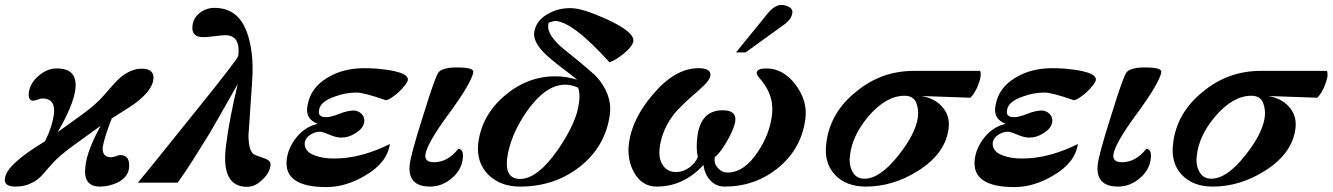

<svg xmlns="http://www.w3.org/2000/svg" viewBox="-21 -742 5414 780"><path d="M602 -418Q596 -375 534 -327Q524 -319 499.5 -303Q475 -287 433 -261Q416 -217 407.5 -189Q399 -161 397 -148Q391 -103 431 -103Q438 -103 450 -107.5Q462 -112 468 -112Q509 -112 503 -58Q499 -23 458 -1Q422 16 385 16Q315 16 326 -67Q333 -131 388 -231L287 -158Q255 -135 231 -115Q207 -95 192 -78L155 -36Q144 -23 132.5 -14Q121 -5 110 0Q81 16 42 16Q-6 16 -1 -17Q5 -74 162 -168Q178 -201 186.5 -228Q195 -255 198 -277Q206 -342 151 -342Q145 -342 132.5 -337.5Q120 -333 113 -333Q93 -333 96 -366Q102 -406 136 -434Q170 -464 210 -464Q296 -464 285 -378Q276 -312 213 -205L313 -277Q373 -321 403 -357Q427 -385 443 -402.5Q459 -420 469 -428Q512 -463 554 -463Q608 -463 602 -418Z M1078 -70Q1074 -39 1044 -11Q1015 17 983 17Q876 17 897 -149Q910 -257 945 -401Q900 -322 871.5 -271.5Q843 -221 829 -198Q794 -141 762.5 -91.5Q731 -42 701 0H539Q571 -38 624.5 -104.5Q678 -171 756 -268Q945 -502 947 -515Q957 -599 894 -599Q887 -599 876.5 -598Q866 -597 851 -595Q835 -593 824 -592Q813 -591 805 -591Q755 -591 761 -638Q765 -670 791 -690Q817 -710 850 -710Q945 -710 981 -614Q995 -578 1001.5 -526.5Q1008 -475 1003 -407L990 -214Q988 -197 988.5 -183.5Q989 -170 990 -162Q994 -129 1008 -117Q1011 -113 1052 -99Q1081 -90 1078 -70Z M1636 -417Q1633 -401 1598 -367Q1561 -335 1546 -335Q1457 -366 1428 -366Q1382 -366 1340 -350Q1278 -329 1275 -293Q1270 -266 1304 -266Q1323 -266 1356 -279Q1376 -287 1390.5 -290Q1405 -293 1415 -293Q1434 -293 1447.5 -279.5Q1461 -266 1459 -248Q1456 -221 1423 -201Q1396 -183 1366 -183Q1344 -183 1317 -195Q1288 -207 1281 -207Q1259 -207 1242 -196Q1220 -183 1217 -162Q1214 -126 1259 -110Q1292 -98 1336 -98Q1445 -98 1563 -157Q1552 -81 1463 -29Q1384 18 1305 18Q1130 18 1144 -95Q1150 -143 1185 -186Q1220 -228 1270 -239Q1221 -257 1227 -306Q1237 -385 1312 -428Q1374 -465 1459 -465Q1485 -465 1510 -463Q1535 -461 1560 -457Q1639 -444 1636 -417Z M1859 -97Q1853 -49 1813 -17Q1774 16 1726 16Q1632 16 1644 -77Q1646 -94 1659 -142.5Q1672 -191 1698 -272Q1749 -438 1762 -450Q1780 -468 1835 -468Q1903 -468 1902 -450Q1896 -408 1804 -282Q1713 -159 1707 -113Q1704 -83 1742 -83Q1799 -83 1841 -138Q1864 -135 1859 -97Z M2552 -575Q2549 -554 2514 -525Q2480 -497 2455 -489Q2303 -657 2232 -657L2208 -650L2206 -641Q2201 -599 2270 -542Q2330 -494 2361.5 -467Q2393 -440 2399 -434Q2466 -361 2457 -280Q2440 -146 2331 -62Q2229 16 2092 16Q2012 16 1963 -32Q1913 -82 1922 -162Q1937 -275 2029 -353Q2121 -432 2235 -432Q2279 -432 2324 -418Q2297 -440 2269.5 -460.5Q2242 -481 2216 -503Q2144 -563 2149 -609Q2155 -657 2204 -685Q2244 -709 2296 -709Q2322 -709 2358.5 -697.5Q2395 -686 2446 -663Q2556 -612 2552 -575ZM2331 -324Q2337 -363 2327 -386Q2301 -398 2275 -398Q2194 -398 2116 -285Q2051 -189 2039 -97Q2030 -15 2092 -15Q2163 -15 2247 -136Q2322 -246 2331 -324Z M3198 -690Q3195 -665 3167 -644L3008 -529H2969L3095 -684Q3125 -722 3154 -722Q3170 -722 3185 -713.5Q3200 -705 3198 -690ZM3251 -261Q3236 -138 3139 -59Q3046 16 2923 16Q2887 16 2863 -11Q2841 -36 2837 -72Q2756 16 2647 16Q2586 16 2554 -43Q2526 -94 2534 -159Q2546 -258 2631 -358Q2721 -465 2817 -465Q2869 -465 2865 -434Q2862 -413 2813 -371Q2779 -342 2756.5 -320Q2734 -298 2720 -282Q2668 -216 2659 -142Q2654 -98 2670 -74Q2688 -43 2726 -43Q2753 -43 2778 -60.5Q2803 -78 2814 -104Q2806 -137 2812 -186Q2825 -294 2915 -294Q2972 -294 2966 -250Q2963 -223 2935 -173Q2921 -148 2908.5 -131Q2896 -114 2883 -104L2882 -96Q2880 -75 2896 -59Q2912 -41 2934 -41Q3003 -41 3059 -127Q3106 -198 3115 -274Q3121 -322 3104 -363Q3093 -390 3071 -417Q3051 -439 3053 -447Q3055 -464 3092 -464Q3161 -464 3211 -398Q3260 -332 3251 -261Z M3963 -434Q3962 -423 3958 -411.5Q3954 -400 3949 -387Q3942 -373 3935.5 -362.5Q3929 -352 3921 -345L3722 -352Q3775 -343 3805 -310Q3839 -273 3833 -222Q3821 -118 3707 -47Q3606 16 3497 16Q3416 16 3371 -32Q3325 -81 3336 -161Q3351 -286 3460 -372Q3561 -454 3691 -454H3961Q3964 -445 3963 -434ZM3708 -266Q3712 -298 3701 -325Q3689 -353 3654 -353Q3578 -353 3506 -268Q3441 -191 3432 -110Q3427 -75 3441 -47Q3456 -16 3491 -16Q3554 -16 3629 -111Q3699 -199 3708 -266Z M4431 -417Q4428 -401 4393 -367Q4356 -335 4341 -335Q4252 -366 4223 -366Q4177 -366 4135 -350Q4073 -329 4070 -293Q4065 -266 4099 -266Q4118 -266 4151 -279Q4171 -287 4185.5 -290Q4200 -293 4210 -293Q4229 -293 4242.5 -279.5Q4256 -266 4254 -248Q4251 -221 4218 -201Q4191 -183 4161 -183Q4139 -183 4112 -195Q4083 -207 4076 -207Q4054 -207 4037 -196Q4015 -183 4012 -162Q4009 -126 4054 -110Q4087 -98 4131 -98Q4240 -98 4358 -157Q4347 -81 4258 -29Q4179 18 4100 18Q3925 18 3939 -95Q3945 -143 3980 -186Q4015 -228 4065 -239Q4016 -257 4022 -306Q4032 -385 4107 -428Q4169 -465 4254 -465Q4280 -465 4305 -463Q4330 -461 4355 -457Q4434 -444 4431 -417Z M4654 -97Q4648 -49 4608 -17Q4569 16 4521 16Q4427 16 4439 -77Q4441 -94 4454 -142.5Q4467 -191 4493 -272Q4544 -438 4557 -450Q4575 -468 4630 -468Q4698 -468 4697 -450Q4691 -408 4599 -282Q4508 -159 4502 -113Q4499 -83 4537 -83Q4594 -83 4636 -138Q4659 -135 4654 -97Z M5372 -434Q5371 -423 5367 -411.5Q5363 -400 5358 -387Q5351 -373 5344.5 -362.5Q5338 -352 5330 -345L5131 -352Q5184 -343 5214 -310Q5248 -273 5242 -222Q5230 -118 5116 -47Q5015 16 4906 16Q4825 16 4780 -32Q4734 -81 4745 -161Q4760 -286 4869 -372Q4970 -454 5100 -454H5370Q5373 -445 5372 -434ZM5117 -266Q5121 -298 5110 -325Q5098 -353 5063 -353Q4987 -353 4915 -268Q4850 -191 4841 -110Q4836 -75 4850 -47Q4865 -16 4900 -16Q4963 -16 5038 -111Q5108 -199 5117 -266Z"/></svg>

Font: DG Didot
Style: Bold Italic
Weight: 700
Designer: David Gatwood, Takis Katsoulidis, and George D. Matthiopoulos
Foundry: David Gatwood
Version: Version 1.0